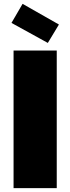

<svg xmlns="http://www.w3.org/2000/svg" viewBox="-20 -968 362 988"><path d="M49.8 0V-708H272V0ZM39.1 -850.1 96.2 -948.2 283.2 -841.8 226.1 -747.1Z"/></svg>

Font: SVN-Poppins Black
Style: Regular
Weight: 900
Designer: Ninad Kale (Devanagari), Jonny Pinhorn (Latin)
Foundry: Indian Type Foundry
Version: Version 3.002 2017